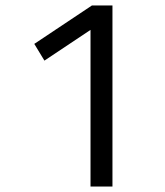

<svg xmlns="http://www.w3.org/2000/svg" viewBox="-20 -680 600 700"><path d="M310 0V-571L142 -459L105 -520L315 -660H390V0Z"/></svg>

Font: Cairo Play
Style: Regular
Weight: 400
Designer: Mohamed Gaber, Accademia di Belle Arti di Urbino
Foundry: Kief Type Foundry, Accademia di Belle Arti di Urbino
Version: Version 3.119